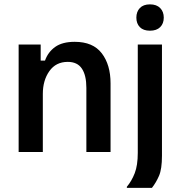

<svg xmlns="http://www.w3.org/2000/svg" viewBox="-20 -707 840 893"><path d="M66.7 0V-500H169.2V-425H189.2Q203.3 -465 236.7 -488.8Q270 -512.5 327.5 -512.5Q412.5 -512.5 453.3 -459.2Q494.2 -405.8 494.2 -319.2V0H381.7V-298.3Q381.7 -356.7 360.8 -387.9Q340 -419.2 295 -419.2Q240 -419.2 209.6 -376.2Q179.2 -333.3 179.2 -270V0ZM570 166.7V161.7Q592.5 135 606.7 98.3Q620.8 61.7 620.8 4.2V-500H733.3V17.5Q733.3 79.2 719.6 110.8Q705.8 142.5 686.7 166.7ZM677.5 -564.2Q646.7 -564.2 630.4 -580.8Q614.2 -597.5 614.2 -625Q614.2 -652.5 630.4 -669.6Q646.7 -686.7 677.5 -686.7Q708.3 -686.7 725 -669.6Q741.7 -652.5 741.7 -625Q741.7 -597.5 725 -580.8Q708.3 -564.2 677.5 -564.2Z"/></svg>

Font: Familjen Grotesk GF Medium
Style: Regular
Weight: 500
Designer: Anders Wikstroem, Jonas Baeckman, Matilda Gysing, Kristian Moeller
Foundry: Familjen STHLM AB
Version: Version 2.000; Beta; Release 4; Build 6